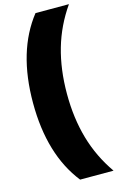

<svg xmlns="http://www.w3.org/2000/svg" viewBox="-151 -867 701 1145"><g transform="rotate(-15 200.0 -294.0)"><path d="M40.5 -294Q40.5 -614 193.5 -808H400Q323 -698 286.5 -571.2Q250 -444.5 250 -294Q250 -143.5 286.5 -16.8Q323 110 400 220H193.5Q40.5 26 40.5 -294Z"/></g></svg>

Font: Encode Sans SemiCondensed Black
Style: Regular
Weight: 900
Width: 4
Designer: Multiple Designers
Foundry: Impallari Type
Version: Version 2.000